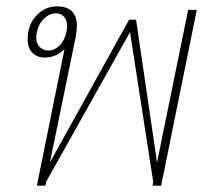

<svg xmlns="http://www.w3.org/2000/svg" viewBox="-20 -584 639 604"><path d="M183 -430Q158 -403 120 -403Q98 -403 82.5 -417.5Q67 -432 67 -461Q67 -506 94.5 -535Q122 -564 159 -564Q222 -564 222 -502Q222 -491 218 -467L137 -73L386 -522H408L474 -73L572 -553H599L487 0H460L462 -12L389 -483L125 -12L123 0H96ZM189 -483Q191 -495 191 -501Q191 -521 181.5 -531.5Q172 -542 156 -542Q136 -542 119 -526Q102 -510 96 -483Q94 -471 94 -466Q94 -447 105 -436Q116 -425 132 -425Q151 -425 167 -440.5Q183 -456 189 -483Z"/></svg>

Font: Trirong Thin
Style: Italic
Weight: 250
Italic angle: -12°
Designer: Katatrad Team
Foundry: CadsonDemak
Version: Version 1.001